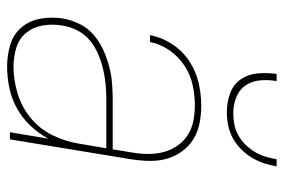

<svg xmlns="http://www.w3.org/2000/svg" viewBox="-149 -641 798 540"><g transform="rotate(90 250.0 -371.0)"><path d="M167 8Q135 8 105.5 -1Q76 -10 57 -32.5Q38 -55 32.5 -86Q27 -117 32 -149Q36 -172 47 -195Q58 -218 77 -234.5Q96 -251 118.5 -261.5Q141 -272 165 -278.5Q189 -285 212.5 -287Q236 -289 259 -289H400L409 -344Q413 -367 413 -389.5Q413 -412 407.5 -432.5Q402 -453 390 -470.5Q378 -488 360.5 -499.5Q343 -511 321.5 -515.5Q300 -520 277 -520Q249 -520 220 -514Q191 -508 165 -491Q139 -474 121.5 -448.5Q104 -423 98 -394H79Q85 -427 104 -456Q123 -485 151.5 -504Q180 -523 212.5 -530.5Q245 -538 277 -538Q303 -538 327.5 -533Q352 -528 372 -515.5Q392 -503 406 -483.5Q420 -464 426.5 -441Q433 -418 432.5 -392.5Q432 -367 428 -341L372 0H352L370 -108Q355 -80 333 -57Q311 -34 283.5 -19Q256 -4 226 2Q196 8 167 8ZM168 -10Q205 -10 243 -21.5Q281 -33 312 -58.5Q343 -84 360.5 -120Q378 -156 384 -194L397 -271H259Q238 -271 217 -269Q196 -267 174.5 -262Q153 -257 132 -248Q111 -239 93.5 -224.5Q76 -210 65.5 -189.5Q55 -169 52 -148Q47 -120 51.5 -93Q56 -66 72 -46Q88 -26 114 -18Q140 -10 168 -10ZM295 -610Q268 -610 243 -619Q218 -628 203.5 -648.5Q189 -669 186.5 -696Q184 -723 188 -750H208Q204 -727 206 -704Q208 -681 220 -663Q232 -645 253.5 -636.5Q275 -628 298 -628Q314 -628 329.5 -631Q345 -634 360 -642Q375 -650 387 -662.5Q399 -675 407.5 -689Q416 -703 420.5 -718.5Q425 -734 428 -750H448Q445 -732 439 -714Q433 -696 423 -679.5Q413 -663 398.5 -649Q384 -635 367 -626Q350 -617 331.5 -613.5Q313 -610 295 -610Z"/></g></svg>

Font: Iosevka Curly Thin Oblique
Style: Regular
Weight: 100
Italic angle: -9°
Monospace: yes
Designer: Belleve Invis
Foundry: Belleve Invis
Version: Version 11.1.0; ttfautohint (v1.8.3)